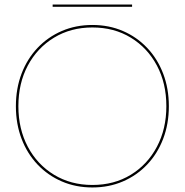

<svg xmlns="http://www.w3.org/2000/svg" viewBox="-20 -818 814 846"><path d="M212 -788V-798H562V-788ZM50 -350Q50 -428 75 -493.5Q100 -559 145.5 -607Q191 -655 252.5 -681.5Q314 -708 387 -708Q460 -708 521.5 -681.5Q583 -655 628.5 -607Q674 -559 699 -493.5Q724 -428 724 -350Q724 -272 699 -206.5Q674 -141 628.5 -93Q583 -45 521.5 -18.5Q460 8 387 8Q314 8 252.5 -18.5Q191 -45 145.5 -93Q100 -141 75 -206.5Q50 -272 50 -350ZM61 -350Q61 -250 102.5 -171.5Q144 -93 218 -48Q292 -3 387 -3Q483 -3 556.5 -48Q630 -93 671.5 -171.5Q713 -250 713 -350Q713 -451 671.5 -529Q630 -607 556.5 -652Q483 -697 387 -697Q292 -697 218 -652Q144 -607 102.5 -529Q61 -451 61 -350Z"/></svg>

Font: Jost* Hairline
Style: Regular
Weight: 100
Version: Version 3.7